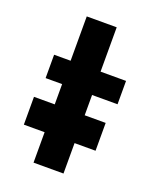

<svg xmlns="http://www.w3.org/2000/svg" viewBox="-120 -693 624 765"><g transform="rotate(20 192.0 -310.0)"><path d="M115 -620H242V-432H350V-333H242V0H115V-333H45V-432H115ZM27 -247H331V-129H27Z"/></g></svg>

Font: Reem Kufi SemiBold
Style: Regular
Weight: 600
Designer: Khaled Hosny
Version: Version 1.001